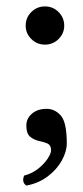

<svg xmlns="http://www.w3.org/2000/svg" viewBox="-20 -441 259 598"><path d="M125 -102Q151 -102 169.5 -81Q188 -60 188 6Q188 31 172.5 59Q157 87 128.5 108.5Q100 130 62 137Q47 127 55 106Q81 99 99.5 84Q118 69 128.5 53Q139 37 139 27Q139 10 125.5 5Q112 0 105 -1Q86 -5 74 -15Q62 -25 62 -50Q62 -72 79.5 -87Q97 -102 125 -102ZM60 -361Q60 -386 77.5 -403.5Q95 -421 120 -421Q145 -421 162.5 -403.5Q180 -386 180 -361Q180 -337 162.5 -319.5Q145 -302 120 -302Q95 -302 77.5 -319.5Q60 -337 60 -361Z"/></svg>

Font: Libertinus Serif SemiBold
Style: Regular
Weight: 600
Designer: Philipp H. Poll, Khaled Hosny
Foundry: Caleb Maclennan
Version: Version 7.051;RELEASE